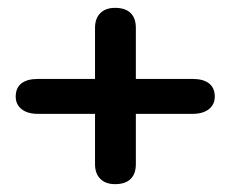

<svg xmlns="http://www.w3.org/2000/svg" viewBox="-20 -496 587 489"><path d="M527 -250Q527 -230 512 -218Q497 -206 470 -206H326V-78Q326 -53 312.5 -40Q299 -27 273 -27Q249 -27 235.5 -40.5Q222 -54 222 -78V-206H77Q50 -206 35 -218Q20 -230 20 -250Q20 -272 34.5 -283.5Q49 -295 77 -295H222V-425Q222 -449 235.5 -462.5Q249 -476 273 -476Q299 -476 312.5 -463Q326 -450 326 -425V-295H470Q498 -295 512.5 -283.5Q527 -272 527 -250Z"/></svg>

Font: Kodchasan SemiBold
Style: Regular
Weight: 600
Version: Version 1.000; ttfautohint (v1.6)